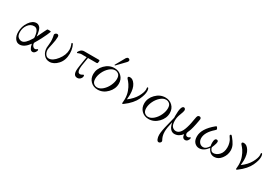

<svg xmlns="http://www.w3.org/2000/svg" viewBox="41 -1814 4526 3191"><g transform="rotate(30 2304.5 -219.0)"><path d="M73.2 -161.1Q73.2 -269 132.6 -355Q191.9 -440.9 266.1 -440.9Q292 -440.9 311.5 -427Q331.1 -413.1 341.6 -396.5Q352.1 -379.9 360.6 -348.4Q369.1 -316.9 371.1 -301Q373 -285.2 377 -253.9Q377.9 -249 377.9 -246.1Q416 -321.3 450.2 -395Q466.3 -430.2 471.2 -435.5Q476.1 -440.9 488.8 -440.9Q489.7 -440.9 491.2 -440.9H520Q541 -440.9 541 -430.2Q541 -424.3 511.2 -358.9Q486.3 -305.7 464.1 -262.9Q441.9 -220.2 429.4 -199.2Q417 -178.2 408 -163.1Q398.9 -147.9 395.5 -140.9Q392.1 -133.8 392.1 -127.9Q392.1 -122.1 396 -106.9Q399.9 -91.8 415.5 -73Q431.2 -54.2 454.1 -54.2Q472.2 -54.2 483.2 -64.7Q494.1 -75.2 498 -75.2Q511.2 -75.2 511.2 -62Q511.2 -42 491.2 -16.1Q471.2 9.8 442.9 9.8Q389.6 9.8 368.2 -104Q285.2 11.2 194.8 11.2Q140.6 11.2 106.9 -37.8Q73.2 -86.9 73.2 -161.1ZM99.1 -173.8Q99.1 -109.9 130.1 -82Q161.1 -54.2 199.2 -54.2Q264.2 -54.2 344.2 -188Q354 -205.1 354 -214.8Q354 -223.6 353 -231Q344.2 -309.1 321 -342.5Q297.9 -376 256.8 -376Q189 -376 144 -315.4Q99.1 -254.9 99.1 -173.8Z M609.9 -416Q609.9 -433.1 624 -444.6Q638.2 -456.1 652.8 -456.1Q686 -456.1 686 -415Q686 -354 665 -262.9Q644 -171.9 644 -150.9Q644 -103 668 -66.9Q691.9 -30.8 731.9 -30.8Q806.2 -30.8 883.1 -128.9Q960 -227.1 960 -329.1Q960 -370.1 947.5 -404.1Q935.1 -438 935.1 -439Q935.1 -451.2 945.8 -451.2Q961.9 -451.2 980 -395Q998 -338.9 998 -277.8Q998 -147.9 925.5 -68.4Q853 11.2 770 11.2Q702.1 11.2 658.7 -40.8Q615.2 -92.8 615.2 -171.9Q615.2 -190.9 620.1 -226.1Q625 -261.2 625 -293Q625 -334 618.2 -375Z M1088.9 -356.9Q1088.9 -358.9 1092.5 -366Q1096.2 -373 1103.5 -384Q1110.8 -395 1121.3 -405Q1131.8 -415 1147.9 -422.6Q1164.1 -430.2 1183.1 -430.2H1462.9Q1483.9 -430.2 1483.9 -414.1Q1483.9 -399.9 1478 -376Q1474.1 -364.7 1457 -365.2H1294.9Q1289.1 -323.2 1280 -273.7Q1271 -224.1 1267.6 -198Q1264.2 -171.9 1264.2 -146Q1264.2 -64.9 1314 -64.9Q1331.1 -64.9 1349.6 -76.4Q1368.2 -87.9 1371.1 -87.9Q1385.3 -87.9 1384.8 -66.9Q1384.8 -38.1 1361.3 -13.4Q1337.9 11.2 1303.2 11.2Q1230 11.2 1230 -91.8Q1230 -117.7 1240 -185.8Q1250 -253.9 1259.8 -310.1L1270 -365.2H1194.8Q1191.9 -365.2 1187 -365.7Q1182.1 -366.2 1180.2 -366.2Q1149.4 -366.2 1125.2 -356.2Q1101.1 -346.2 1100.1 -346.2Q1096.2 -346.2 1092.5 -349.6Q1088.9 -353 1088.9 -356.9Z M1503.9 -179.2Q1503.9 -281.2 1582.3 -361.1Q1660.6 -440.9 1764.6 -440.9Q1845.7 -440.9 1899.7 -387.5Q1953.6 -334 1953.6 -251Q1953.6 -149.9 1875.2 -69.3Q1796.9 11.2 1692.9 11.2Q1610.8 11.2 1557.4 -42.5Q1503.9 -96.2 1503.9 -179.2ZM1571.8 -128.9Q1571.8 -67.9 1601.3 -42Q1630.9 -16.1 1667.5 -16.1Q1722.7 -16.1 1774.7 -63.5Q1826.7 -110.8 1856.7 -177.5Q1886.7 -244.1 1886.7 -303.2Q1886.7 -363.3 1857.2 -388.7Q1827.6 -414.1 1790.5 -414.1Q1736.3 -414.1 1684.6 -367.4Q1632.8 -320.8 1602.3 -254.9Q1571.8 -189 1571.8 -128.9ZM1733.9 -486.8Q1832 -662.6 1840.8 -676.8Q1856 -698.7 1876.5 -699.2Q1889.6 -699.2 1900.1 -690.2Q1910.6 -681.2 1910.6 -667Q1909.7 -652.8 1894.5 -634.8Q1885.7 -626 1745.6 -480Z M2027.3 -414.1Q2027.3 -438 2063.5 -438Q2117.7 -438 2161.1 -371.1Q2204.6 -304.2 2204.6 -185.1Q2204.6 -150.9 2198.7 -92.8Q2298.8 -168 2346.2 -253.4Q2393.6 -338.9 2393.6 -397Q2393.6 -400.9 2392.1 -410.9Q2390.6 -420.9 2390.6 -425.8Q2390.6 -439 2401.4 -439Q2413.6 -439 2418.9 -417Q2424.3 -395 2424.3 -375Q2424.3 -342.8 2413.8 -303.5Q2403.3 -264.2 2379.9 -213.1Q2356.4 -162.1 2308.1 -106.4Q2259.8 -50.8 2193.4 -2.9Q2177.2 9.3 2171.4 8.8Q2162.6 8.8 2162.6 -3.9Q2162.6 -7.8 2165 -33Q2167.5 -58.1 2167.5 -79.1Q2167.5 -118.2 2161.1 -155.5Q2154.8 -192.9 2143.1 -223.4Q2131.3 -253.9 2119.4 -279.5Q2107.4 -305.2 2092.5 -326.2Q2077.6 -347.2 2067.6 -360.1Q2057.6 -373 2046.4 -384.8L2035.6 -397Q2027.3 -409.2 2027.3 -414.1Z M2481.4 -179.2Q2481.4 -281.2 2559.8 -361.1Q2638.2 -440.9 2742.2 -440.9Q2823.2 -440.9 2877.2 -387.5Q2931.2 -334 2931.2 -251Q2931.2 -149.9 2852.8 -69.3Q2774.4 11.2 2670.4 11.2Q2588.4 11.2 2534.9 -42.5Q2481.4 -96.2 2481.4 -179.2ZM2549.3 -128.9Q2549.3 -67.9 2578.9 -42Q2608.4 -16.1 2645 -16.1Q2700.2 -16.1 2752.2 -63.5Q2804.2 -110.8 2834.2 -177.5Q2864.3 -244.1 2864.3 -303.2Q2864.3 -363.3 2834.7 -388.7Q2805.2 -414.1 2768.1 -414.1Q2713.9 -414.1 2662.1 -367.4Q2610.4 -320.8 2579.8 -254.9Q2549.3 -189 2549.3 -128.9Z M2957 147.9Q2957 78.1 2994.6 -66.9Q3032.2 -211.9 3032.2 -220.2Q3032.2 -224.1 3031.7 -236.1Q3031.2 -248 3031.2 -262.2Q3031.2 -452.1 3087.9 -452.1Q3100.1 -452.1 3110.1 -442.1Q3120.1 -432.1 3120.1 -411.1Q3120.1 -388.2 3092.5 -319.1Q3064.9 -250 3064.9 -188Q3064.9 -105 3095 -73.5Q3125 -42 3165 -42Q3252 -42 3298.8 -196.8Q3313 -241.7 3322 -287.8Q3331.1 -334 3335 -361.1Q3338.9 -388.2 3344.5 -410.6Q3350.1 -433.1 3359.6 -442.6Q3369.1 -452.1 3387.2 -452.1Q3401.4 -452.1 3410.6 -443.1Q3419.9 -434.1 3419.9 -418Q3419.9 -408.2 3416 -390.1Q3401.9 -306.2 3387 -247.1Q3372.1 -188 3362.1 -166Q3352.1 -144 3345.9 -128.4Q3339.8 -112.8 3339.8 -104Q3339.8 -85.9 3349.9 -70.6Q3359.9 -55.2 3383.3 -55.2Q3401.4 -55.2 3412.6 -65.2Q3423.8 -75.2 3428.2 -75.2Q3440.4 -75.2 3439.9 -62Q3439.9 -42 3420.9 -16.1Q3401.9 9.8 3372.1 9.8Q3316.9 9.8 3312 -67.9Q3250 11.2 3167 11.2Q3148.9 11.2 3133.1 5.6Q3117.2 0 3106.2 -8.5Q3095.2 -17.1 3085.2 -30Q3075.2 -43 3069.1 -54Q3063 -64.9 3057.6 -81.1Q3052.2 -97.2 3049.6 -105Q3046.9 -112.8 3043.9 -126Q3041 -139.2 3041 -140.1Q3010.3 -9.3 3010.3 54.2Q3010.3 104 3020.8 138.9Q3031.2 173.8 3042.2 191.9Q3053.2 210 3053.2 220.2Q3053.2 235.4 3040 248.3Q3026.9 261.2 3010.3 261.2Q2985.4 261.2 2971.2 226.6Q2957 191.9 2957 147.9Z M3513.7 -144Q3513.7 -289.1 3696.8 -439.9Q3710 -449.7 3712.4 -450.2H3715.8Q3722.7 -450.2 3733.2 -432.6Q3743.7 -415 3743.7 -407.2Q3743.7 -400.4 3720.7 -379.9Q3589.8 -264.6 3589.8 -153.8Q3589.8 -105 3618.7 -71Q3647.5 -37.1 3692.4 -37.1Q3720.2 -37.1 3743.4 -55.7Q3766.6 -74.2 3792.5 -113.8Q3785.6 -142.6 3785.6 -178.2Q3785.6 -261.2 3827.6 -261.2Q3840.8 -261.2 3849.1 -253.2Q3857.4 -245.1 3857.4 -231Q3857.4 -204.1 3838.4 -155.8L3819.8 -108.9Q3819.8 -91.8 3837.6 -64.5Q3855.5 -37.1 3887.7 -37.1Q3944.8 -37.1 3995.1 -89.1Q4045.4 -141.1 4045.4 -235.8Q4045.4 -278.8 4034.4 -316.4Q4023.4 -354 4011 -374Q3998.5 -394 3987.5 -409.4Q3976.6 -424.8 3976.6 -430.2Q3976.6 -437 3983.2 -443.6Q3989.7 -450.2 3995.6 -450.2Q4004.4 -450.2 4023.4 -425.8Q4068.4 -371.6 4093.5 -322.8Q4118.7 -273.9 4118.7 -216.8Q4118.7 -132.8 4063.7 -60.8Q4008.8 11.2 3930.7 11.2Q3844.7 11.2 3801.8 -85.9Q3728.5 11.2 3641.6 11.2Q3589.8 11.2 3551.8 -28.3Q3513.7 -67.9 3513.7 -144Z M4212.4 -414.1Q4212.4 -438 4248.5 -438Q4302.7 -438 4346.2 -371.1Q4389.6 -304.2 4389.6 -185.1Q4389.6 -150.9 4383.8 -92.8Q4483.9 -168 4531.2 -253.4Q4578.6 -338.9 4578.6 -397Q4578.6 -400.9 4577.1 -410.9Q4575.7 -420.9 4575.7 -425.8Q4575.7 -439 4586.4 -439Q4598.6 -439 4604 -417Q4609.4 -395 4609.4 -375Q4609.4 -342.8 4598.9 -303.5Q4588.4 -264.2 4564.9 -213.1Q4541.5 -162.1 4493.2 -106.4Q4444.8 -50.8 4378.4 -2.9Q4362.3 9.3 4356.4 8.8Q4347.7 8.8 4347.7 -3.9Q4347.7 -7.8 4350.1 -33Q4352.5 -58.1 4352.5 -79.1Q4352.5 -118.2 4346.2 -155.5Q4339.8 -192.9 4328.1 -223.4Q4316.4 -253.9 4304.4 -279.5Q4292.5 -305.2 4277.6 -326.2Q4262.7 -347.2 4252.7 -360.1Q4242.7 -373 4231.4 -384.8L4220.7 -397Q4212.4 -409.2 4212.4 -414.1Z"/></g></svg>

Font: CMU Serif Extra
Style: RomanSlanted
Weight: 500
Italic angle: -9.46001°
Version: Version 0.7.0